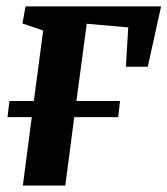

<svg xmlns="http://www.w3.org/2000/svg" viewBox="-20 -575 519 595"><path d="M59.1 -555.2H479.2L437.9 -368.1H370.2L377.4 -490.1L248.8 -501.4L216.8 -262H352L346.3 -212.1H210.1L182.4 0H50.8L78.5 -212.1H3.4L9.1 -262H84.9L113.8 -480.4L49.6 -502.3Z"/></svg>

Font: Merriweather Light
Style: Italic
Weight: 300
Italic angle: -7.8°
Designer: Eben Sorkin
Foundry: Eben Sorkin
Version: Version 2.101